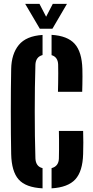

<svg xmlns="http://www.w3.org/2000/svg" viewBox="-20 -994 495 1022"><path d="M206.5 8.5Q117 4 79.2 -38.8Q41.5 -81.5 39.5 -174Q38.5 -223 38 -281Q37.5 -339 37.5 -400Q37.5 -461 38 -519.2Q38.5 -577.5 39.5 -627Q41 -707 80.2 -754.8Q119.5 -802.5 206.5 -808V-701Q188 -696 178.8 -683.2Q169.5 -670.5 168.5 -650Q166.5 -592 165.8 -528.5Q165 -465 165 -400Q165 -335 165.8 -271.8Q166.5 -208.5 168.5 -150.5Q169.5 -129.5 178.8 -116.5Q188 -103.5 206.5 -99ZM254.5 8.5V-99Q273.5 -104 283.2 -117Q293 -130 293.5 -150.5Q294 -171 294.2 -197.5Q294.5 -224 294.2 -250.5Q294 -277 293.5 -297H422.5Q423.5 -268.5 423.5 -235.8Q423.5 -203 422.5 -174Q420 -82 380.8 -39.2Q341.5 3.5 254.5 8.5ZM288.5 -505.5Q289 -526 289.5 -551.8Q290 -577.5 290 -603.5Q290 -629.5 289.5 -650Q289 -670 280.2 -682.8Q271.5 -695.5 254.5 -700.5V-808.5Q339 -803.5 377.5 -760.8Q416 -718 418.5 -626.5Q419 -609 419 -587.5Q419 -566 418.5 -544.2Q418 -522.5 417.5 -505.5ZM192 -841 114 -973.5H190L225.5 -905L261 -973.5H336.5L259 -841Z"/></svg>

Font: Big Shoulders Stencil Display Thin ExtraBold
Style: Regular
Weight: 800
Version: Version 2.001